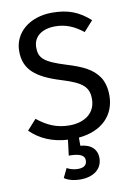

<svg xmlns="http://www.w3.org/2000/svg" viewBox="-101 -764 747 1069"><g transform="rotate(-10 272.5 -230.0)"><path d="M505 -192C505 -233 496 -268 479 -295C443 -349 388 -374 301 -401C177 -439 150 -465 150 -525C150 -589 202 -623 274 -623C331 -623 379 -604 431 -563L483 -621C422 -676 362 -701 270 -701C143 -701 53 -626 53 -521C53 -418 116 -365 257 -322C375 -286 406 -256 406 -189C406 -109 343 -66 258 -66C187 -66 133 -90 77 -135L25 -77C80 -23 150 6 235 11L224 99C287 99 313 113 313 141C313 169 294 181 263 181C241 181 220 176 200 165L175 217C195 232 229 241 266 241C338 241 390 205 390 141C390 96 361 61 297 56V10C428 -2 505 -80 505 -192Z"/></g></svg>

Font: Fira Sans
Style: Regular
Weight: 400
Designer: Carrois Corporate & Edenspiekermann AG
Foundry: Carrois Corporate GbR & Edenspiekermann AG
Version: Version 4.203